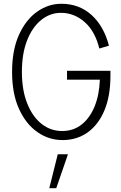

<svg xmlns="http://www.w3.org/2000/svg" viewBox="-20 -731 640 1017"><path d="M311 11Q239 11 178.5 -31Q118 -73 81 -153.5Q44 -234 44 -350Q44 -466 80.5 -546.5Q117 -627 176.5 -669Q236 -711 305 -711Q399 -711 464.5 -652Q530 -593 557 -489L506 -474Q484 -565 428.5 -614Q373 -663 303 -663Q245 -663 198 -625Q151 -587 123.5 -517Q96 -447 96 -350Q96 -254 124 -183.5Q152 -113 200 -75Q248 -37 309 -37Q369 -37 412.5 -71.5Q456 -106 481 -167Q506 -228 509 -309H335V-356H565V-330Q565 -222 533 -146Q501 -70 444 -29.5Q387 11 311 11ZM241 266 286 86H340L278 266Z"/></svg>

Font: Red Hat Mono VF Light
Style: Regular
Weight: 300
Monospace: yes
Designer: Pentagram, MCKL
Foundry: Pentagram, MCKL
Version: Version 1.023